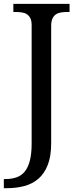

<svg xmlns="http://www.w3.org/2000/svg" viewBox="-31 -734 408 994"><path d="M-11.2 192.9H-2Q30.3 192.9 55.4 183.8Q80.6 174.8 97.7 153.6Q114.7 132.3 123.8 96.9Q132.8 61.5 132.8 8.8V-604Q132.8 -626 126.2 -639.4Q119.6 -652.8 108.4 -660.2Q97.2 -667.5 82.3 -669.7Q67.4 -671.9 50.8 -671.9H38.1V-713.9H329.1V-671.9H315.9Q299.3 -671.9 284.2 -669.4Q269 -667 258.1 -659.4Q247.1 -651.9 240.5 -637.7Q233.9 -623.5 233.9 -600.1V7.8Q233.9 75.2 216.3 119.9Q198.7 164.6 168 191.2Q137.2 217.8 95.5 229Q53.7 240.2 5.9 240.2H-11.2Z"/></svg>

Font: Sahl Naskh
Style: Regular
Weight: 400
Designer: Pascal Zoghbi
Version: Version 1.001